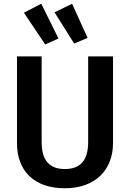

<svg xmlns="http://www.w3.org/2000/svg" viewBox="-20 -993 696 1028"><path d="M108 -925 222 -755 293 -787 201 -973ZM272 -927 377 -760 449 -790 366 -973ZM585 -691H452V-233C452 -136 412 -88 327 -88C243 -88 203 -136 203 -233V-691H71V-226C71 -79 162 15 327 15C493 15 585 -86 585 -226Z"/></svg>

Font: Fira Sans Medium
Style: Regular
Weight: 500
Designer: Carrois Corporate & Edenspiekermann AG
Foundry: Carrois Corporate GbR & Edenspiekermann AG
Version: Version 4.203